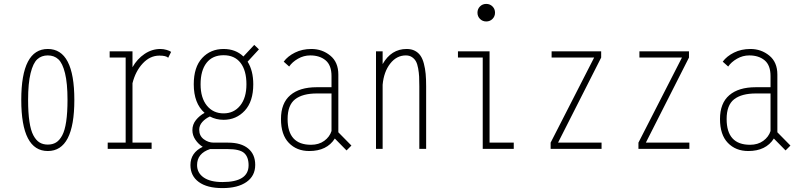

<svg xmlns="http://www.w3.org/2000/svg" viewBox="-20 -763 4090 984"><path d="M89 -251Q89 -512 225 -512Q361 -512 361 -251Q361 11 225 11Q89 11 89 -251ZM326 -251Q326 -336.5 313.2 -388Q300.5 -439.5 279 -459.2Q257.5 -479 225 -479Q192.5 -479 171 -459.2Q149.5 -439.5 136.8 -388Q124 -336.5 124 -251Q124 -185.5 130.8 -140Q137.5 -94.5 151.2 -69Q165 -43.5 182.8 -32.8Q200.5 -22 225 -22Q249.5 -22 267.2 -32.8Q285 -43.5 298.8 -69Q312.5 -94.5 319.2 -140Q326 -185.5 326 -251Z M659 -32H757V0H532V-32H624V-468H542V-500H659V-418.5Q683 -461 720.8 -486.5Q758.5 -512 802 -512Q818.5 -512 834.2 -507.2Q850 -502.5 857 -497L842 -467Q831 -478 797 -478Q749 -478 711.8 -438.2Q674.5 -398.5 659 -336.5Z M1149 -32Q1215.5 -32 1251.8 -2Q1288 28 1288 82Q1288 138.5 1243.2 169.8Q1198.5 201 1120 201Q1041.5 201 998.8 169.8Q956 138.5 956 83Q956 19.5 1019 -10.5Q997 -24 981.5 -46.8Q966 -69.5 966 -96Q966 -125 984.2 -147.8Q1002.5 -170.5 1028.5 -184.5Q973 -233.5 973 -331Q973 -419 1016 -465.5Q1059 -512 1126 -512Q1187.5 -512 1227.5 -473.5L1283 -533L1307 -510L1249 -447Q1278 -400.5 1278 -331Q1278 -243 1234.5 -196Q1191 -149 1126 -149Q1087.5 -149 1055.5 -166Q1032 -155 1016.5 -137.5Q1001 -120 1001 -98Q1001 -67 1024.2 -49.5Q1047.5 -32 1075 -32ZM1126 -182Q1178.5 -182 1210.8 -221.8Q1243 -261.5 1243 -331Q1243 -401.5 1212.8 -440.8Q1182.5 -480 1126 -480Q1069 -480 1038.5 -440.8Q1008 -401.5 1008 -331Q1008 -261.5 1040.2 -221.8Q1072.5 -182 1126 -182ZM990 83Q990 123 1023.8 146.5Q1057.5 170 1120 170Q1254 170 1254 84Q1254 41.5 1231.2 21.2Q1208.5 1 1147 1H1056.5Q990 23 990 83Z M1756 8 1696 -53Q1655.5 11 1565 11Q1500.5 11 1460.2 -30.8Q1420 -72.5 1420 -153Q1420 -234.5 1467.8 -275.2Q1515.5 -316 1603 -316H1679V-373Q1679 -428.5 1648.8 -453.8Q1618.5 -479 1570 -479Q1536.5 -479 1507 -462Q1477.5 -445 1462 -422L1434 -447Q1454.5 -475 1491.8 -493.5Q1529 -512 1576 -512Q1631 -512 1672.5 -478.2Q1714 -444.5 1714 -381V-85L1781 -17ZM1574 -21Q1614 -21 1641.8 -41.2Q1669.5 -61.5 1679 -91.5V-284H1604Q1530.5 -284 1492.2 -254Q1454 -224 1454 -153Q1454 -21 1574 -21Z M1907 0V-500H1941V-434.5Q1985 -512 2064 -512Q2088.5 -512 2106.2 -502.8Q2124 -493.5 2135 -477.5Q2146 -461.5 2152.5 -436.5Q2159 -411.5 2161.5 -384.5Q2164 -357.5 2164 -322V0H2129V-321Q2129 -350.5 2128 -370.5Q2127 -390.5 2123 -412.8Q2119 -435 2111.8 -448.2Q2104.5 -461.5 2091.5 -470.2Q2078.5 -479 2060 -479Q2012.5 -479 1979.8 -437Q1947 -395 1941 -328.5V0Z M2504 -666Q2491 -653 2472 -653Q2453 -653 2440 -666Q2427 -679 2427 -698Q2427 -717 2440 -730Q2453 -743 2472 -743Q2491 -743 2504 -730Q2517 -717 2517 -698Q2517 -679 2504 -666ZM2489 -32H2613V0H2454V-468H2327V-500H2489Z M2840 -32H3063V0H2802V-32L3025 -468H2807V-500H3061V-468Z M3290 -32H3513V0H3252V-32L3475 -468H3257V-500H3511V-468Z M4006 8 3946 -53Q3905.5 11 3815 11Q3750.5 11 3710.2 -30.8Q3670 -72.5 3670 -153Q3670 -234.5 3717.8 -275.2Q3765.5 -316 3853 -316H3929V-373Q3929 -428.5 3898.8 -453.8Q3868.5 -479 3820 -479Q3786.5 -479 3757 -462Q3727.5 -445 3712 -422L3684 -447Q3704.5 -475 3741.8 -493.5Q3779 -512 3826 -512Q3881 -512 3922.5 -478.2Q3964 -444.5 3964 -381V-85L4031 -17ZM3824 -21Q3864 -21 3891.8 -41.2Q3919.5 -61.5 3929 -91.5V-284H3854Q3780.5 -284 3742.2 -254Q3704 -224 3704 -153Q3704 -21 3824 -21Z"/></svg>

Font: League Mono Condensed Thin
Style: Regular
Weight: 100
Width: 1
Designer: Tyler Finck
Foundry: The League of Moveable Type / Tyler Finck
Version: Version 2.210